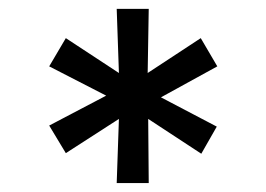

<svg xmlns="http://www.w3.org/2000/svg" viewBox="-20 -695 602 434"><path d="M313.8 -530 433.8 -608.8 471.2 -545 343.8 -475 470 -408.8 435 -347.5 315 -426.2 316.2 -281.2H243.8L248.8 -426.2L128.8 -348.8L91.2 -411.2L220 -478.8L91.2 -545L128.8 -608.8L248.8 -530L243.8 -675H316.2Z"/></svg>

Font: Cambay
Style: Regular
Weight: 400
Version: Version 1.180;PS 001.180;hotconv 1.0.70;makeotf.lib2.5.58329